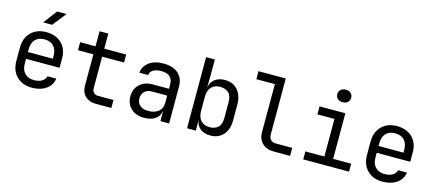

<svg xmlns="http://www.w3.org/2000/svg" viewBox="-56 -1339 4312 1904"><g transform="rotate(15 2100.0 -387.5)"><path d="M300 10Q203 10 143.5 -48.5Q84 -107 84 -210V-340Q84 -443 143.5 -501.5Q203 -560 300 -560Q365 -560 413.5 -534Q462 -508 489 -461Q516 -414 516 -350V-252H172V-200Q172 -139 207 -103.5Q242 -68 300 -68Q350 -68 382.5 -87.5Q415 -107 422 -140H512Q503 -71 445 -30.5Q387 10 300 10ZM172 -322H428V-350Q428 -415 394.5 -450.5Q361 -486 300 -486Q239 -486 205.5 -450.5Q172 -415 172 -350ZM242 -645 348 -785H445L334 -645Z M955 0Q887 0 846 -39.5Q805 -79 805 -145V-468H647V-550H805V-705H895V-550H1120V-468H895V-145Q895 -117 911.5 -99.5Q928 -82 955 -82H1115V0Z M1452 10Q1367 10 1317 -37.5Q1267 -85 1267 -162Q1267 -213 1290 -251Q1313 -289 1354 -310.5Q1395 -332 1448 -332H1618V-375Q1618 -482 1501 -482Q1449 -482 1417 -463Q1385 -444 1383 -410H1293Q1298 -475 1353.5 -517.5Q1409 -560 1501 -560Q1601 -560 1654.5 -512Q1708 -464 1708 -378V0H1619V-100H1617Q1609 -49 1566 -19.5Q1523 10 1452 10ZM1474 -66Q1540 -66 1579 -98Q1618 -130 1618 -185V-262H1458Q1414 -262 1386.5 -235.5Q1359 -209 1359 -165Q1359 -119 1389.5 -92.5Q1420 -66 1474 -66Z M2132 10Q2070 10 2030 -20.5Q1990 -51 1983 -105H1982V0H1892V-730H1982V-570L1980 -445H1981Q1989 -498 2029.5 -529Q2070 -560 2132 -560Q2215 -560 2264 -505Q2313 -450 2313 -355V-194Q2313 -100 2264 -45Q2215 10 2132 10ZM2102 -68Q2159 -68 2191 -98Q2223 -128 2223 -195V-355Q2223 -423 2191 -452.5Q2159 -482 2102 -482Q2047 -482 2014.5 -447Q1982 -412 1982 -350V-200Q1982 -138 2014.5 -103Q2047 -68 2102 -68Z M2780 0Q2707 0 2663.5 -42.5Q2620 -85 2620 -155V-648H2430V-730H2710V-155Q2710 -121 2729 -101.5Q2748 -82 2780 -82H2950V0Z M3085 0V-82H3280V-468H3105V-550H3370V-82H3555V0ZM3315 -649Q3282 -649 3263 -666Q3244 -683 3244 -712Q3244 -742 3263 -759.5Q3282 -777 3315 -777Q3348 -777 3367 -759.5Q3386 -742 3386 -712Q3386 -683 3367 -666Q3348 -649 3315 -649Z M3900 10Q3803 10 3743.5 -48.5Q3684 -107 3684 -210V-340Q3684 -443 3743.5 -501.5Q3803 -560 3900 -560Q3965 -560 4013.5 -534Q4062 -508 4089 -461Q4116 -414 4116 -350V-252H3772V-200Q3772 -139 3807 -103.5Q3842 -68 3900 -68Q3950 -68 3982.5 -87.5Q4015 -107 4022 -140H4112Q4103 -71 4045 -30.5Q3987 10 3900 10ZM3772 -322H4028V-350Q4028 -415 3994.5 -450.5Q3961 -486 3900 -486Q3839 -486 3805.5 -450.5Q3772 -415 3772 -350Z"/></g></svg>

Font: JetBrainsMono NFM
Style: Regular
Weight: 400
Monospace: yes
Designer: Philipp Nurullin, Konstantin Bulenkov
Foundry: JetBrains
Version: Version 2.304; ttfautohint (v1.8.4.7-5d5b);Nerd Fonts 3.3.0